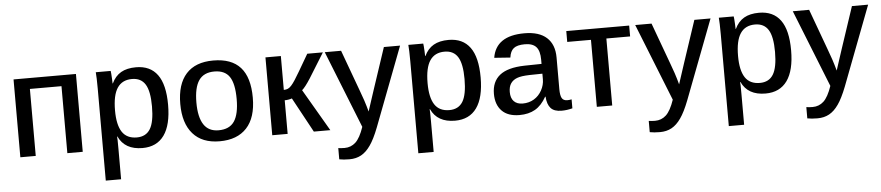

<svg xmlns="http://www.w3.org/2000/svg" viewBox="-43 -814 5958 1298"><g transform="rotate(-5 2936.0 -165.0)"><path d="M173.8 -454.6V0H69.3V-528.3H492.7V0H388.2V-454.6Z M1095.2 -266.6Q1095.2 -130.4 1045.2 -60.3Q995.1 9.8 897.9 9.8Q778.3 9.8 735.4 -82.5H732.9Q734.9 -75.7 734.9 2.4V207.5H630.9V-416Q630.9 -455.6 629.9 -483.6Q628.9 -511.7 627.4 -528.3H728.5Q729.5 -524.9 730.7 -509Q731.9 -493.2 732.9 -474.1Q733.9 -455.1 733.9 -442.9H735.8Q758.8 -491.7 798.8 -514.9Q838.9 -538.1 900.9 -538.1Q997.1 -538.1 1046.1 -470.9Q1095.2 -403.8 1095.2 -266.6ZM985.8 -265.1Q985.8 -368.7 957 -415Q928.2 -461.4 866.7 -461.4Q800.3 -461.4 767.3 -412.1Q734.4 -362.8 734.4 -259.3Q734.4 -161.6 766.1 -113.3Q797.9 -64.9 865.7 -64.9Q927.7 -64.9 956.8 -112.1Q985.8 -159.2 985.8 -265.1Z M1669.9 -264.6Q1669.9 -129.4 1605.5 -59.8Q1541 9.8 1421.9 9.8Q1303.2 9.8 1240.5 -61.8Q1177.7 -133.3 1177.7 -264.6Q1177.7 -398.4 1240.7 -468.3Q1303.7 -538.1 1424.8 -538.1Q1548.3 -538.1 1609.1 -470.2Q1669.9 -402.3 1669.9 -264.6ZM1560.5 -264.6Q1560.5 -369.1 1528.8 -416.3Q1497.1 -463.4 1426.3 -463.4Q1354 -463.4 1320.6 -414.8Q1287.1 -366.2 1287.1 -264.6Q1287.1 -165.5 1320.1 -115.2Q1353 -64.9 1420.4 -64.9Q1494.6 -64.9 1527.6 -113.8Q1560.5 -162.6 1560.5 -264.6Z M1883.3 -228V0H1778.8V-528.3H1883.3V-298.3Q1899.9 -298.8 1911.1 -303.7Q1922.4 -308.6 1934.6 -321.8Q1940.4 -328.6 1947.5 -337.6Q1954.6 -346.7 1961.9 -358.4Q1969.7 -369.6 1994.9 -412.4Q2020 -455.1 2062.5 -528.3H2168.5L2064.5 -360.4Q2027.3 -302.7 2006.3 -285.6L2172.9 0H2061L1932.6 -236.3Q1923.8 -232.9 1909.9 -230.5Q1896 -228 1883.3 -228Z M2285.2 207.5Q2244.6 207.5 2215.8 201.7V125.5Q2237.3 128.4 2258.8 128.4Q2302.2 128.4 2333.5 99.6Q2364.7 70.8 2390.1 -3.4L2181.2 -528.3H2292L2393.6 -251Q2405.3 -221.2 2418.5 -181.4Q2431.6 -141.6 2441.9 -103Q2454.1 -141.1 2465.8 -176.5Q2477.5 -211.9 2489.3 -248L2582.5 -528.3H2692.4L2487.3 9.3Q2472.2 48.3 2457.3 78.1Q2442.4 107.9 2428.2 127.9Q2399.4 169.4 2364.7 188.5Q2330.1 207.5 2285.2 207.5Z M3216.3 -266.6Q3216.3 -130.4 3166.3 -60.3Q3116.2 9.8 3019 9.8Q2899.4 9.8 2856.4 -82.5H2854Q2856 -75.7 2856 2.4V207.5H2752V-416Q2752 -455.6 2751 -483.6Q2750 -511.7 2748.5 -528.3H2849.6Q2850.6 -524.9 2851.8 -509Q2853 -493.2 2854 -474.1Q2855 -455.1 2855 -442.9H2856.9Q2879.9 -491.7 2919.9 -514.9Q2960 -538.1 3022 -538.1Q3118.2 -538.1 3167.2 -470.9Q3216.3 -403.8 3216.3 -266.6ZM3106.9 -265.1Q3106.9 -368.7 3078.1 -415Q3049.3 -461.4 2987.8 -461.4Q2921.4 -461.4 2888.4 -412.1Q2855.5 -362.8 2855.5 -259.3Q2855.5 -161.6 2887.2 -113.3Q2918.9 -64.9 2986.8 -64.9Q3048.8 -64.9 3077.9 -112.1Q3106.9 -159.2 3106.9 -265.1Z M3456.5 9.8Q3377.9 9.8 3336.9 -32.2Q3295.9 -74.2 3295.9 -147.9Q3295.9 -230 3349.6 -273.4Q3403.3 -316.9 3517.6 -319.8L3634.3 -321.8V-349.6Q3634.3 -410.2 3610.1 -437Q3585.9 -463.9 3533.2 -463.9Q3481 -463.9 3457.3 -444.8Q3433.6 -425.8 3428.2 -382.8L3319.3 -390.6Q3343.3 -538.1 3536.6 -538.1Q3636.2 -538.1 3687.7 -491.2Q3739.3 -444.3 3739.3 -356.4V-140.6Q3739.3 -99.6 3749.5 -80.8Q3759.8 -62 3786.6 -62Q3801.3 -62 3815.9 -65.4V-4.4Q3796.4 0.5 3779.1 2.9Q3761.7 5.4 3741.7 5.4Q3691.9 5.4 3668.7 -20.3Q3645.5 -45.9 3642.1 -98.6H3639.2Q3606.9 -41 3562.7 -15.6Q3518.6 9.8 3456.5 9.8ZM3634.3 -255.4 3546.9 -253.9Q3489.7 -252.4 3461.9 -241.7Q3433.6 -231 3418.7 -209Q3403.8 -187 3403.8 -150.9Q3403.8 -109.4 3425 -87.6Q3446.3 -65.9 3484.4 -65.9Q3527.8 -65.9 3561.5 -86.4Q3595.2 -106.9 3614.7 -142.8Q3634.3 -178.7 3634.3 -217.3Z M4085.9 -454.6V0H3981.4V-454.6H3820.3V-528.3H4247.1V-454.6Z M4392.1 207.5Q4351.6 207.5 4322.8 201.7V125.5Q4344.2 128.4 4365.7 128.4Q4409.2 128.4 4440.4 99.6Q4471.7 70.8 4497.1 -3.4L4288.1 -528.3H4398.9L4500.5 -251Q4512.2 -221.2 4525.4 -181.4Q4538.6 -141.6 4548.8 -103Q4561 -141.1 4572.8 -176.5Q4584.5 -211.9 4596.2 -248L4689.5 -528.3H4799.3L4594.2 9.3Q4579.1 48.3 4564.2 78.1Q4549.3 107.9 4535.2 127.9Q4506.3 169.4 4471.7 188.5Q4437 207.5 4392.1 207.5Z M5323.2 -266.6Q5323.2 -130.4 5273.2 -60.3Q5223.1 9.8 5126 9.8Q5006.3 9.8 4963.4 -82.5H4960.9Q4962.9 -75.7 4962.9 2.4V207.5H4858.9V-416Q4858.9 -455.6 4857.9 -483.6Q4856.9 -511.7 4855.5 -528.3H4956.5Q4957.5 -524.9 4958.7 -509Q4960 -493.2 4960.9 -474.1Q4961.9 -455.1 4961.9 -442.9H4963.9Q4986.8 -491.7 5026.9 -514.9Q5066.9 -538.1 5128.9 -538.1Q5225.1 -538.1 5274.2 -470.9Q5323.2 -403.8 5323.2 -266.6ZM5213.9 -265.1Q5213.9 -368.7 5185.1 -415Q5156.2 -461.4 5094.7 -461.4Q5028.3 -461.4 4995.4 -412.1Q4962.4 -362.8 4962.4 -259.3Q4962.4 -161.6 4994.1 -113.3Q5025.9 -64.9 5093.8 -64.9Q5155.8 -64.9 5184.8 -112.1Q5213.9 -159.2 5213.9 -265.1Z M5461.4 207.5Q5420.9 207.5 5392.1 201.7V125.5Q5413.6 128.4 5435.1 128.4Q5478.5 128.4 5509.8 99.6Q5541 70.8 5566.4 -3.4L5357.4 -528.3H5468.3L5569.8 -251Q5581.5 -221.2 5594.7 -181.4Q5607.9 -141.6 5618.2 -103Q5630.4 -141.1 5642.1 -176.5Q5653.8 -211.9 5665.5 -248L5758.8 -528.3H5868.7L5663.6 9.3Q5648.4 48.3 5633.5 78.1Q5618.7 107.9 5604.5 127.9Q5575.7 169.4 5541 188.5Q5506.3 207.5 5461.4 207.5Z"/></g></svg>

Font: Arimo Medium
Style: Regular
Weight: 500
Designer: Steve Matteson
Foundry: Monotype Imaging Inc.
Version: Version 1.33